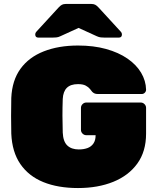

<svg xmlns="http://www.w3.org/2000/svg" viewBox="-20 -940 793 970"><path d="M374 10Q273 10 199 -20Q125 -50 83 -111Q41 -172 37 -265Q36 -306 36 -354Q36 -402 37 -445Q41 -534 83.5 -592.5Q126 -651 201 -680.5Q276 -710 374 -710Q453 -710 516 -692.5Q579 -675 624 -644Q669 -613 693 -572.5Q717 -532 718 -487Q718 -478 711.5 -471.5Q705 -465 696 -465H475Q464 -465 457.5 -468Q451 -471 446 -476Q442 -481 434.5 -490.5Q427 -500 413 -507.5Q399 -515 374 -515Q337 -515 318 -496.5Q299 -478 297 -440Q294 -357 297 -270Q299 -225 320 -205Q341 -185 378 -185Q403 -185 422 -192Q441 -199 452 -215Q463 -231 463 -256V-257H416Q405 -257 397 -265Q389 -273 389 -284V-395Q389 -406 397 -414Q405 -422 416 -422H691Q702 -422 710 -414Q718 -406 718 -395V-265Q718 -175 674 -114Q630 -53 552.5 -21.5Q475 10 374 10ZM174 -750Q158 -750 158 -766Q158 -774 163 -779L275 -901Q285 -912 293 -916Q301 -920 312 -920H442Q453 -920 461 -916Q469 -912 479 -901L591 -779Q596 -774 596 -766Q596 -750 580 -750H509Q499 -750 489.5 -751Q480 -752 469 -757L377 -799L285 -757Q275 -752 265 -751Q255 -750 245 -750Z"/></svg>

Font: Rubik Black
Style: Regular
Weight: 900
Designer: Hubert and Fischer
Foundry: Hubert and Fischer
Version: Version 2.300;gftools[0.9.30]